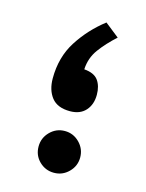

<svg xmlns="http://www.w3.org/2000/svg" viewBox="-90 -608 507 666"><g transform="rotate(15 163.5 -275.5)"><path d="M260.7 -510.7Q226.1 -479.5 202.6 -447.5Q179.2 -415.5 177.2 -374.5Q213.4 -371.6 227.8 -351.6Q242.2 -331.5 242.2 -300.3Q242.2 -265.1 222.4 -243.2Q202.6 -221.2 166.5 -221.2Q121.1 -221.2 100.3 -247.8Q79.6 -274.4 79.6 -315.9Q79.6 -392.6 116.7 -450.4Q153.8 -508.3 209.5 -551.3ZM93.3 -75.2Q93.3 -106 115.2 -128.2Q137.2 -150.4 168 -150.4Q198.7 -150.4 220.7 -128.2Q242.7 -106 242.7 -75.2Q242.7 -44.4 220.7 -22.5Q198.7 -0.5 168 -0.5Q137.2 -0.5 115.2 -22Q93.3 -43.5 93.3 -75.2Z"/></g></svg>

Font: Vazir Medium FD-WOL-UI
Style: Medium-FD-WOL-UI
Weight: 500
Designer: Saber Rastikerdar
Foundry: Saber Rastikerdar
Version: Version 30.0.0